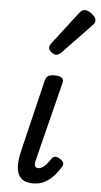

<svg xmlns="http://www.w3.org/2000/svg" viewBox="-58 -879 489 931"><g transform="rotate(5 186.0 -413.5)"><path d="M140 16Q105 16 86.5 2Q68 -12 62.5 -34.5Q57 -57 59.5 -84.5Q62 -112 69 -139L152 -484Q157 -503 167.5 -509Q178 -515 200 -515Q223 -515 233.5 -506.5Q244 -498 240 -484L145 -106Q140 -90 140 -80Q140 -70 144.5 -65Q149 -60 158 -60Q168 -60 178 -66Q188 -72 198 -84Q208 -96 218 -111Q225 -121 236 -122Q247 -123 259 -114Q273 -106 276 -96.5Q279 -87 273 -78Q263 -59 244.5 -37Q226 -15 200 0.5Q174 16 140 16ZM195 -615Q186 -615 173 -625Q160 -635 160 -646Q160 -652 162 -657Q164 -662 169 -669L288 -824Q296 -835 303 -839Q310 -843 318 -843Q328 -843 340.5 -836Q353 -829 362.5 -818Q372 -807 372 -796Q372 -788 368.5 -783Q365 -778 359 -772L222 -629Q208 -615 195 -615Z"/></g></svg>

Font: Playwrite DE SAS
Style: Regular
Weight: 400
Designer: Veronika Burian, José Scaglione
Foundry: TypeTogether
Version: Version 1.002